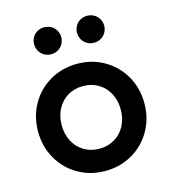

<svg xmlns="http://www.w3.org/2000/svg" viewBox="-110 -818 820 920"><g transform="rotate(-15 300.0 -357.5)"><path d="M36.1 -252Q36.1 -326.7 70.8 -387.5Q105.5 -448.2 165.8 -482.9Q226.1 -517.6 299.8 -517.6Q373.5 -517.6 433.8 -482.9Q494.1 -448.2 528.8 -387.5Q563.5 -326.7 563.5 -252Q563.5 -177.2 528.8 -116.5Q494.1 -55.7 433.8 -21Q373.5 13.7 299.8 13.7Q226.1 13.7 165.8 -21Q105.5 -55.7 70.8 -116.5Q36.1 -177.2 36.1 -252ZM446.3 -252Q446.3 -296.9 427.5 -332.3Q408.7 -367.7 375.5 -387.5Q342.3 -407.2 299.8 -407.2Q257.3 -407.2 224.1 -387.5Q190.9 -367.7 172.1 -332.3Q153.3 -296.9 153.3 -252Q153.3 -207 172.1 -171.6Q190.9 -136.2 224.1 -116.5Q257.3 -96.7 299.8 -96.7Q342.3 -96.7 375.5 -116.5Q408.7 -136.2 427.5 -171.6Q446.3 -207 446.3 -252ZM126 -661.1Q126 -679.2 134.8 -694.6Q143.6 -710 158.9 -718.8Q174.3 -727.5 192.4 -727.5Q211.4 -727.5 227.1 -718.8Q242.7 -710 251.7 -694.8Q260.7 -679.7 260.7 -661.1Q260.7 -642.1 251.7 -626.7Q242.7 -611.3 227.3 -602.5Q211.9 -593.8 193.4 -593.8Q174.8 -593.8 159.4 -602.5Q144 -611.3 135 -626.7Q126 -642.1 126 -661.1ZM338.9 -661.1Q338.9 -679.2 347.7 -694.6Q356.4 -710 371.8 -718.8Q387.2 -727.5 405.3 -727.5Q424.3 -727.5 439.9 -718.8Q455.6 -710 464.6 -694.8Q473.6 -679.7 473.6 -661.1Q473.6 -642.1 464.6 -626.7Q455.6 -611.3 440.2 -602.5Q424.8 -593.8 406.2 -593.8Q387.7 -593.8 372.3 -602.5Q356.9 -611.3 347.9 -626.7Q338.9 -642.1 338.9 -661.1Z"/></g></svg>

Font: Wanted Sans SemiBold
Style: Regular
Weight: 600
Designer: Original Design by Kil Hyung-jin and Kang Hanbin, Wanted Lab, Inc; Hangeul from Source Han Sans by Jang Soo-young and Ka
Foundry: Wanted Lab, Inc.
Version: Version 1.003